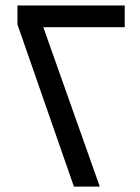

<svg xmlns="http://www.w3.org/2000/svg" viewBox="-20 -694 519 714"><path d="M44.9 -673.8H443.8V-592.8H141.1L351.1 0H254.9L44.9 -603Z"/></svg>

Font: DroidArabicKufi
Style: Regular
Weight: 400
Designer: Pascal Zoghbi
Foundry: Ascender Corporation
Version: Version 1.00